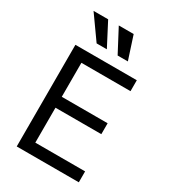

<svg xmlns="http://www.w3.org/2000/svg" viewBox="-229 -1078 1056 1190"><g transform="rotate(30 299.0 -483.0)"><path d="M87.9 0V-727.5H527.3V-649.4H175.8V-406.2H503.9V-328.1H175.8V-78.1H532.2V0ZM197.3 -800.8 80.1 -965.8H184.6L270.5 -800.8ZM347.7 -800.8 260.7 -965.8H367.2L420.9 -800.8Z"/></g></svg>

Font: Inter V
Style: 
Weight: 400
Designer: Rasmus Andersson
Foundry: rsms
Version: Version 4.000;git-a3f224843